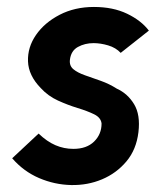

<svg xmlns="http://www.w3.org/2000/svg" viewBox="-20 -525 473 552"><path d="M15 -70 91 -141Q115 -118 139.5 -107.5Q164 -97 191 -97Q229 -97 250.5 -118Q272 -139 272 -170Q270 -187 250.5 -196.5Q231 -206 203 -214.5Q175 -223 146.5 -236Q118 -249 97 -272Q62 -308 60.5 -348.5Q59 -389 83.5 -424.5Q108 -460 151.5 -482.5Q195 -505 250 -505Q305 -505 345.5 -485.5Q386 -466 408 -437L327 -373Q313 -388 291 -394.5Q269 -401 249 -401Q224 -401 204 -390Q184 -379 181 -353Q179 -336 191 -326Q203 -316 224.5 -308.5Q246 -301 270 -292.5Q294 -284 316 -270Q347 -256 365.5 -225.5Q384 -195 378 -145Q372 -95 343.5 -61Q315 -27 273.5 -9.5Q232 8 184.5 7Q137 6 92.5 -13Q48 -32 15 -70Z"/></svg>

Font: Kulim Park
Style: Bold Italic
Weight: 700
Italic angle: -8°
Designer: Noponies / Dale Sattler
Foundry: Noponies
Version: Version 1.000; ttfautohint (v1.8.3)